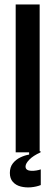

<svg xmlns="http://www.w3.org/2000/svg" viewBox="-20 -680 248 857"><path d="M50 0V-660H157V0ZM162 146Q142 154 118 156Q94 158 72.5 152.5Q51 147 37.5 132Q24 117 24 92Q24 66 37.5 49Q51 32 71 22.5Q91 13 110 10V-5H161V0Q128 15 111 32.5Q94 50 94 63Q94 73 101 77.5Q108 82 119 82.5Q130 83 142 81Q154 79 162 76Z"/></svg>

Font: Bricolage Grotesque 48pt Condensed Medium
Style: Regular
Weight: 500
Width: 3
Designer: Mathieu Triay
Foundry: Atelier Triay
Version: Version 1.001;gftools[0.9.33.dev8+g029e19f]